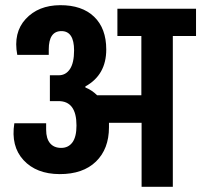

<svg xmlns="http://www.w3.org/2000/svg" viewBox="-20 -714 769 734"><path d="M640.7 -576.5V0H521.3V-244.6H396.6V-227.6Q396.6 -144.7 346.9 -96.4Q297.1 -48.2 208.1 -48.4Q119 -48.7 69.9 -101.9Q20.9 -155.1 34.8 -242.8H156.4V-218.1Q156.4 -184.2 171.4 -166.4Q186.4 -148.6 213.9 -148.6Q241.5 -148.6 257 -169.9Q272.4 -191.1 272.4 -234.1Q272.4 -327.5 203.7 -327.5H170.7V-426.2H204.6Q231.5 -426.2 247.4 -450Q263.2 -473.9 263.2 -521.3Q263.2 -595.1 214.8 -595.1Q166.4 -595.1 166.4 -524.8V-504.3H46Q30 -589.1 78.2 -641.4Q126.4 -693.7 209.8 -694.2Q293.2 -694.6 339.7 -650.1Q386.2 -605.6 386.2 -524.8Q386.2 -427.5 306.3 -383.6V-379.7Q331.9 -369.2 351.4 -349.7H520.4V-576.5H428.8V-680.7H729.4V-576.5Z"/></svg>

Font: Puralecka Narrow
Style: Bold
Weight: 700
Designer: Hector Gatti, Marcela Romero, Pablo Cosgaya and Nicolas Silva
Version: Version 1.004;PS 001.004;hotconv 1.0.70;makeotf.lib2.5.58329